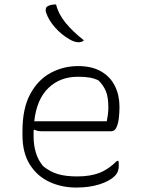

<svg xmlns="http://www.w3.org/2000/svg" viewBox="-20 -833 640 863"><path d="M331 -536Q393 -536 434.5 -512Q476 -488 496.5 -446.5Q517 -405 517 -354V-350Q517 -325 514 -300.5Q511 -276 503 -259.5Q495 -243 480 -243H166Q148 -243 136 -250L131 -247Q131 -243 131 -237V-220Q131 -180 141.5 -146Q152 -112 174 -86Q205 -61 240 -50.5Q275 -40 327 -40Q386 -40 427 -56Q468 -72 506 -110H512Q513 -107 513.5 -102Q514 -97 514 -89Q514 -60 497 -43Q473 -19 427.5 -4.5Q382 10 323 10Q257 10 202 -15.5Q147 -41 114 -93.5Q81 -146 81 -226V-244Q81 -346 116 -410.5Q151 -475 208 -505.5Q265 -536 331 -536ZM330 -488Q250 -488 197.5 -437.5Q145 -387 134 -288H460Q463 -303 465 -318.5Q467 -334 467 -351Q467 -396 456 -423Q445 -450 422 -472Q403 -481 382 -484.5Q361 -488 330 -488ZM232 -813Q243 -769 275.5 -729.5Q308 -690 357 -652Q353 -647 346 -645Q339 -643 334 -643Q315 -643 293 -656Q256 -677 227 -710Q198 -743 187 -777Q184 -785 186 -794Q188 -803 198 -807Q211 -813 232 -813Z"/></svg>

Font: Recursive Sn Csl St Lt
Style: Regular
Weight: 300
Version: Version 1.079;hotconv 1.0.112;makeotfexe 2.5.65598; ttfautoh